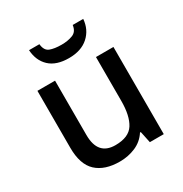

<svg xmlns="http://www.w3.org/2000/svg" viewBox="-175 -884 981 1028"><g transform="rotate(-30 315.5 -370.0)"><path d="M548 -539V0H462L447 -71H442Q415 -29 369.5 -9.5Q324 10 272 10Q179 10 128.5 -37Q78 -84 78 -187V-539H187V-203Q187 -78 295 -78Q378 -78 409 -127Q440 -176 440 -268V-539ZM483 -750Q478 -686 433.5 -646Q389 -606 313 -606Q235 -606 193.5 -645Q152 -684 148 -750H212Q216 -709 243 -698.5Q270 -688 315 -688Q353 -688 383 -699.5Q413 -711 418 -750Z"/></g></svg>

Font: Noto Sans Thaana Medium
Style: Regular
Weight: 500
Designer: David Williams
Foundry: Google Inc.
Version: Version 3.001; ttfautohint (v1.8.4.7-5d5b)